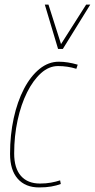

<svg xmlns="http://www.w3.org/2000/svg" viewBox="-20 -810 415 840"><path d="M151 10Q91 10 57.5 -28Q24 -66 24 -137Q24 -220 40 -293Q56 -366 85 -421.5Q114 -477 153 -508.5Q192 -540 237 -540Q276 -540 320 -527L314 -509Q276 -521 234 -521Q194 -521 159.5 -490Q125 -459 98.5 -406Q72 -353 57 -284Q42 -215 42 -139Q42 -74 71.5 -40.5Q101 -7 155 -7Q181 -7 203 -11Q225 -15 243 -21L246 -5Q227 2 204 6Q181 10 151 10ZM375 -790 255 -596H234L176 -790H192L247 -617L357 -790Z"/></svg>

Font: Georama SemiCondensed Thin
Style: Italic
Weight: 100
Width: 4
Italic angle: -9°
Designer: Jean-Baptiste Levee
Foundry: Production Type
Version: Version 1.000